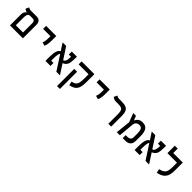

<svg xmlns="http://www.w3.org/2000/svg" viewBox="406 -2484 4462 4462"><g transform="rotate(45 2636.5 -253.5)"><path d="M63.5 0V-359.4Q63.5 -410.2 80.8 -441.9Q98.1 -473.6 124 -484.4V-489.3Q102.5 -493.2 81.3 -505.1Q60.1 -517.1 45.4 -528.3L82 -611.8Q93.3 -604 115 -595Q136.7 -585.9 159.7 -585.9H356.4Q419.9 -585.9 454.1 -549.3Q488.3 -512.7 488.3 -444.3V0ZM236.8 -488.3Q208 -488.3 191.9 -474.4Q175.8 -460.4 168.5 -439Q161.1 -417.5 159.4 -393.8Q157.7 -370.1 157.7 -350.1V-97.7H394V-402.3Q394 -488.3 321.3 -488.3Z M962.4 -232.4 877 -256.8Q892.6 -293 898.9 -332.3Q905.3 -371.6 905.3 -428.2V-487.8H664.6V-585.9H999V-428.2Q999 -371.6 990.7 -320.3Q982.4 -269 962.4 -232.4Z M1587.9 0 1355 -358.9Q1336.4 -336.4 1328.6 -291.7Q1320.8 -247.1 1320.8 -177.7V-98.1H1396V0H1229.5V-130.9Q1229.5 -193.4 1236.1 -249Q1242.7 -304.7 1262.5 -346.7Q1282.2 -388.7 1321.8 -409.7L1207.5 -585.9H1324.7L1510.3 -300.8Q1543.9 -311.5 1559.6 -342Q1575.2 -372.6 1579.1 -424.3Q1580.1 -439.5 1581.1 -455.6Q1582 -471.7 1583 -487.8H1508.8V-585.9H1678.2Q1678.2 -547.4 1676.5 -506.1Q1674.8 -464.8 1672.9 -434.1Q1667.5 -347.7 1631.6 -304Q1595.7 -260.3 1546.4 -245.6L1706.1 0Z M2252 -585.9V-318.4Q2252 -222.2 2233.2 -155.8Q2214.4 -89.4 2164.6 -49.3Q2114.7 -9.3 2020.5 9.3L1999 -87.4Q2071.3 -101.6 2104.7 -133.1Q2138.2 -164.6 2147.9 -217.8Q2157.7 -271 2157.7 -351.1V-488.3H1832V-585.9ZM1928.2 224.6H1834V-341.3H1928.2Z M2720.2 -232.4 2634.8 -256.8Q2650.4 -293 2656.7 -332.3Q2663.1 -371.6 2663.1 -428.2V-487.8H2422.4V-585.9H2756.8V-428.2Q2756.8 -371.6 2748.5 -320.3Q2740.2 -269 2720.2 -232.4Z M3389.6 -347.7V0H3295.9V-310.1Q3295.9 -380.9 3282.7 -419.4Q3269.5 -458 3235.4 -473.1Q3201.2 -488.3 3137.2 -488.3H3054.2Q3018.1 -488.3 2990.7 -500.7Q2963.4 -513.2 2943.4 -528.3L2980 -611.8Q2991.2 -604 3012.9 -595Q3034.7 -585.9 3058.1 -585.9H3152.8Q3242.2 -585.9 3293.9 -562.7Q3345.7 -539.6 3367.7 -487.3Q3389.6 -435.1 3389.6 -347.7Z M3574.2 0 3612.8 -366.7 3528.8 -585.9H3619.1L3661.1 -479H3666.5Q3676.8 -502.9 3696.5 -528.3Q3716.3 -553.7 3750.7 -571.3Q3785.2 -588.9 3838.9 -588.9Q3942.9 -588.9 3986.1 -520.8Q4029.3 -452.6 4029.3 -336.4V-167Q4029.3 -110.4 4007.6 -73.2Q3985.8 -36.1 3949.7 -18.1Q3913.6 0 3870.1 0H3768.1V-98.1H3834.5Q3873.5 -98.1 3904.1 -121.6Q3934.6 -145 3934.6 -204.6V-318.8Q3934.6 -398.9 3912.4 -445.1Q3890.1 -491.2 3829.1 -491.2Q3776.9 -491.2 3745.1 -461.9Q3713.4 -432.6 3708 -373.5L3674.3 0Z M4517.6 0 4284.7 -358.9Q4266.1 -336.4 4258.3 -291.7Q4250.5 -247.1 4250.5 -177.7V-98.1H4325.7V0H4159.2V-130.9Q4159.2 -193.4 4165.8 -249Q4172.4 -304.7 4192.1 -346.7Q4211.9 -388.7 4251.5 -409.7L4137.2 -585.9H4254.4L4439.9 -300.8Q4473.6 -311.5 4489.3 -342Q4504.9 -372.6 4508.8 -424.3Q4509.8 -439.5 4510.7 -455.6Q4511.7 -471.7 4512.7 -487.8H4438.5V-585.9H4607.9Q4607.9 -547.4 4606.2 -506.1Q4604.5 -464.8 4602.5 -434.1Q4597.2 -347.7 4561.3 -304Q4525.4 -260.3 4476.1 -245.6L4635.7 0Z M5157.7 -585.9V-318.4Q5157.7 -222.2 5131.8 -155.8Q5106 -89.4 5048.8 -49.3Q4991.7 -9.3 4897.9 9.3L4876 -87.4Q4955.6 -104.5 4995.6 -135.7Q5035.6 -167 5049.6 -219Q5063.5 -271 5063.5 -351.1V-488.3H4749.5V-732.4H4843.8V-585.9Z"/></g></svg>

Font: CaskaydiaMono NF
Style: Regular
Weight: 400
Designer: Aaron Bell
Foundry: Saja Typeworks
Version: Version 2111.001; ttfautohint (v1.8.4);Nerd Fonts 3.1.1